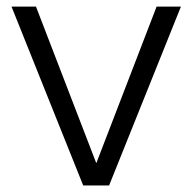

<svg xmlns="http://www.w3.org/2000/svg" viewBox="-20 -566 587 586"><path d="M15.1 -545.9H89.8L273.9 -67.9L458 -545.9H532.2L313 0H233.9Z"/></svg>

Font: SVN-Poppins Light
Style: Regular
Weight: 300
Designer: Ninad Kale (Devanagari), Jonny Pinhorn (Latin)
Foundry: Indian Type Foundry
Version: Version 3.002 2017